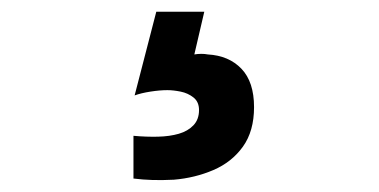

<svg xmlns="http://www.w3.org/2000/svg" viewBox="-20 -46 648 328"><path d="M277 261Q257 262 240.5 261.5Q224 261 208 259V186Q230 188 250 187.5Q270 187 285.5 182.5Q301 178 310.5 168Q320 158 320 142Q320 128 310.5 120.5Q301 113 288.5 110.5Q276 108 266 108Q253 108 237 110.5Q221 113 210 117L247 -26H329L312 47Q318 46 324 46Q330 46 335 47Q371 49 392.5 71.5Q414 94 414 137Q414 178 395 204.5Q376 231 344.5 244.5Q313 258 277 261Z"/></svg>

Font: Onest SemiBold
Style: Regular
Weight: 600
Designer: Dmitri Voloshin, Andrey Kudryavtsev
Foundry: Dmitri Voloshin, Andrey Kudryavtsev
Version: Version 1.000;gftools[0.9.33]